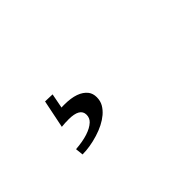

<svg xmlns="http://www.w3.org/2000/svg" viewBox="-6 -289 845 845"><g transform="rotate(-45 416.5 133.0)"><path d="M328.6 162.1Q328.6 120.6 257.3 120.6Q253.4 120.6 248 121.1H236.3Q225.6 121.6 213.9 123L240.7 -8.3L286.1 -6.8L272.9 62Q277.3 61.5 281.7 61.5H291Q372.6 61.5 403.3 101.1Q415 116.7 415 139.6Q415 162.6 404.8 180.4Q394.5 198.2 377.4 212.9Q343.8 241.2 291 257.3Q238.3 273.4 192.4 273.4L188.5 236.8Q277.8 230 314 196.3Q328.6 182.6 328.6 162.1Z"/></g></svg>

Font: Cantata One
Style: Regular
Weight: 400
Designer: Joana Maria Correia da Silva
Foundry: Joana Maria Correia da Silva
Version: Version 1.002